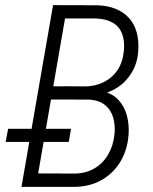

<svg xmlns="http://www.w3.org/2000/svg" viewBox="-20 -731 599 751"><path d="M329.1 -341.8H164.1L172.9 -393.6L309.1 -392.6Q352.1 -393.1 385.5 -409.7Q418.9 -426.3 439.7 -457Q460.4 -487.8 464.4 -531.7Q468.3 -570.3 457.8 -598.4Q447.3 -626.5 422.1 -641.6Q397 -656.7 356.9 -658.7H234.4L120.1 0H64L187.5 -710.9L357.9 -710.4Q400.4 -709.5 432.1 -696.5Q463.9 -683.6 484.9 -660.2Q505.9 -636.7 514.9 -603.5Q523.9 -570.3 520.5 -528.3Q517.1 -483.9 495.8 -448Q474.6 -412.1 440.4 -389.4Q406.2 -366.7 362.3 -359.9ZM265.6 0H84.5L123 -52.7L268.1 -52.2Q313.5 -51.8 347.9 -71.5Q382.3 -91.3 402.6 -125.7Q422.9 -160.2 427.7 -204.6Q431.6 -239.7 422.9 -270.5Q414.1 -301.3 390.6 -320.3Q367.2 -339.4 328.6 -341.3L220.2 -341.8L230.5 -393.6L373 -392.6L380.4 -374Q419.9 -365.7 443.6 -339.8Q467.3 -314 476.6 -277.8Q485.8 -241.7 482.9 -204.6Q478.5 -143.6 450.2 -97.4Q421.9 -51.3 374.8 -25.4Q327.6 0.5 265.6 0ZM257.8 -227.1 249 -175.8H2L11.7 -227.1Z"/></svg>

Font: Roboto Condensed Light
Style: Italic
Weight: 300
Italic angle: -12°
Designer: Christian Robertson
Foundry: Google
Version: Version 3.0; 2020